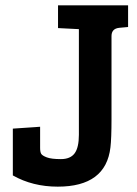

<svg xmlns="http://www.w3.org/2000/svg" viewBox="-20 -685 514 718"><path d="M393 -134Q376 13 196 13Q102 13 28 -29V-204L130 -211V-132Q130 -117 134 -110Q138 -103 155 -96.5Q172 -90 207.5 -90Q243 -90 259 -111.5Q275 -133 275 -181V-576L197 -580V-665H459V-584L426 -581Q397 -578 397 -550V-239Q397 -168 393 -134Z"/></svg>

Font: Bree Serif
Style: Regular
Weight: 400
Designer: Veronika Burian, Jos Scaglione
Foundry: TypeTogether
Version: Version 1.001